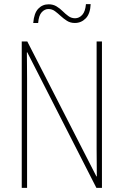

<svg xmlns="http://www.w3.org/2000/svg" viewBox="-20 -916 602 936"><path d="M477 0H450L113 -661H111Q111 -634 111.5 -605Q112 -576 112 -534V0H86V-714H113L450 -56H452Q452 -91 451.5 -127.5Q451 -164 451 -190V-714H477ZM142 -804Q146 -852 166.5 -873.5Q187 -895 217 -895Q239 -895 255.5 -885Q272 -875 285.5 -861.5Q299 -848 313.5 -837.5Q328 -827 346 -827Q366 -827 381 -843.5Q396 -860 399 -896H422Q420 -849 398 -826.5Q376 -804 345 -804Q323 -804 306.5 -814.5Q290 -825 276 -838Q262 -851 248 -861.5Q234 -872 216 -872Q198 -872 183.5 -856.5Q169 -841 166 -804Z"/></svg>

Font: Noto Sans Khmer Condensed Thin
Style: Regular
Weight: 100
Width: 3
Designer: Danh Hong and the Monotype Design Team
Foundry: Monotype Imaging Inc.
Version: Version 2.004; ttfautohint (v1.8.4.7-5d5b)